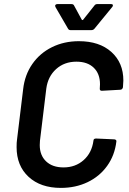

<svg xmlns="http://www.w3.org/2000/svg" viewBox="-20 -909 629 937"><path d="M61 -191Q61 -215 63 -227L93 -474Q101 -544 138 -597Q175 -650 234 -679Q293 -708 365 -708Q465 -708 523.5 -655.5Q582 -603 582 -516Q582 -505 580 -483Q579 -478 575.5 -474.5Q572 -471 567 -471L477 -466Q466 -466 467 -477Q468 -484 468 -498Q468 -549 437.5 -578.5Q407 -608 353 -608Q294 -608 254 -572Q214 -536 206 -477L175 -222Q174 -215 174 -201Q174 -151 205 -121.5Q236 -92 290 -92Q348 -92 388 -127.5Q428 -163 436 -222Q436 -233 449 -233L537 -229Q542 -229 545.5 -226Q549 -223 548 -219Q540 -151 503 -99.5Q466 -48 407.5 -20Q349 8 277 8Q178 8 119.5 -46Q61 -100 61 -191ZM249 -880Q249 -884 252 -886.5Q255 -889 260 -889H329Q339 -889 342 -881L379 -813Q381 -811 383 -811Q385 -811 386 -813L440 -881Q445 -889 454 -889H522Q531 -889 531 -883Q531 -878 527 -874L441 -769Q435 -762 426 -762H324Q316 -762 312 -769L251 -874Q249 -878 249 -880Z"/></svg>

Font: Barlow SemiBold
Style: Italic
Weight: 600
Italic angle: -7°
Designer: Jeremy Tribby
Foundry: Tribby Type
Version: Version 1.408